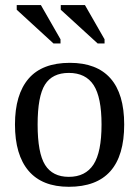

<svg xmlns="http://www.w3.org/2000/svg" viewBox="-20 -715 540 745"><path d="M461.9 -231.9Q461.9 9.8 247.1 9.8Q143.6 9.8 90.8 -52.2Q38.1 -114.3 38.1 -231.9Q38.1 -348.1 90.8 -409.7Q143.6 -471.2 251 -471.2Q355.5 -471.2 408.7 -410.9Q461.9 -350.6 461.9 -231.9ZM374 -231.9Q374 -337.4 343.3 -384.8Q312.5 -432.1 247.1 -432.1Q183.1 -432.1 154.5 -386.7Q126 -341.3 126 -231.9Q126 -121.1 155 -75Q184.1 -28.8 247.1 -28.8Q311.5 -28.8 342.8 -76.7Q374 -124.5 374 -231.9ZM358.9 -546.4 215.8 -677.2V-695.3H309.6L385.7 -562.5V-546.4ZM187.5 -546.4 44.9 -677.2V-695.3H138.7L214.8 -562.5V-546.4Z"/></svg>

Font: Tinos
Style: Regular
Weight: 400
Designer: Steve Matteson
Foundry: Monotype Imaging Inc.
Version: Version 1.23